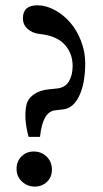

<svg xmlns="http://www.w3.org/2000/svg" viewBox="-20 -686 390 724"><path d="M87.9 -169.9Q69.3 -237.8 79.1 -287.6Q83.5 -312.5 106.7 -329.3Q129.9 -346.2 163.6 -349.1L192.9 -352.1Q225.6 -355 239.7 -378.9Q253.9 -402.8 253.9 -437Q253.9 -484.9 223.6 -518.1Q193.4 -551.3 128.4 -558.1Q103.5 -560.5 85 -576.2Q66.4 -591.8 66.4 -617.2Q66.4 -666 121.1 -666Q153.3 -666 186 -648.4Q218.8 -630.9 244.1 -601.8Q269.5 -572.8 285.4 -532Q301.3 -491.2 301.3 -447.8Q301.3 -371.6 278.8 -324.5Q256.3 -277.3 217.3 -273.4L188 -270Q140.6 -265.1 130.9 -169.9ZM111.3 17.6Q83 17.6 62.7 -1.5Q42.5 -20.5 42.5 -49.3Q42.5 -78.1 61.3 -96.4Q80.1 -114.7 107.4 -114.7Q135.7 -114.7 155.8 -95.5Q175.8 -76.2 175.8 -45.9Q175.8 -18.1 157 -0.2Q138.2 17.6 111.3 17.6Z"/></svg>

Font: Elstob 14pt Medium
Style: Regular
Weight: 500
Designer: Peter S. Baker
Version: Version 1.015